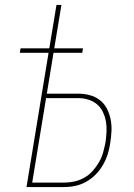

<svg xmlns="http://www.w3.org/2000/svg" viewBox="-20 -755 540 775"><path d="M87 0 176 -542H60L63 -560H179L208 -735H228L199 -560H315L312 -542H196L169 -377H295Q319 -377 342 -371Q365 -365 383 -351Q401 -337 411.5 -316.5Q422 -296 426.5 -273.5Q431 -251 430 -227Q429 -203 425 -178Q422 -156 415 -133.5Q408 -111 396 -90Q384 -69 367 -51.5Q350 -34 329 -22Q308 -10 285.5 -5Q263 0 240 0ZM110 -18H240Q260 -18 280.5 -22.5Q301 -27 320.5 -38Q340 -49 354.5 -65.5Q369 -82 380 -101Q391 -120 396.5 -140.5Q402 -161 406 -181Q409 -203 410 -224Q411 -245 407.5 -265Q404 -285 395 -303.5Q386 -322 371 -334.5Q356 -347 336 -353Q316 -359 295 -359H166Z"/></svg>

Font: Iosevka SS18 Thin
Style: Italic
Weight: 100
Italic angle: -9°
Monospace: yes
Designer: Belleve Invis
Foundry: Belleve Invis
Version: Version 25.1.1; ttfautohint (v1.8.4)